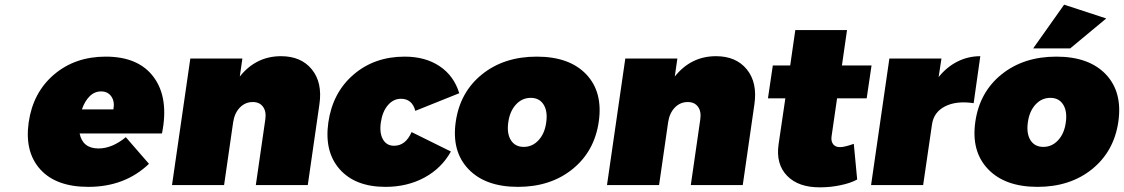

<svg xmlns="http://www.w3.org/2000/svg" viewBox="-20 -800 4858 830"><path d="M104 -271Q122.6 -400.4 213.6 -477.8Q304.7 -555.2 437 -555.2Q580.1 -555.2 645.5 -465.1Q710.9 -375 680.2 -223.1H324.2Q337.4 -158.2 405.8 -158.2Q464.8 -158.2 523.9 -207L624 -91.8Q520 7.8 361.8 7.8Q222.7 7.8 154.3 -67.6Q85.9 -143.1 104 -271ZM334 -327.1H470.2Q476.6 -360.8 461.4 -382.8Q446.3 -404.8 417 -404.8Q388.7 -404.8 367.7 -384Q346.7 -363.3 334 -327.1Z M723.6 0 802.7 -546.9H1027.8L1016.6 -469.2Q1086.9 -557.1 1194.8 -557.1Q1281.7 -557.1 1328.1 -500Q1374.5 -442.9 1360.8 -349.1L1310.5 0H1085.9L1127 -284.2Q1131.8 -318.4 1116.9 -338.6Q1102.1 -358.9 1072.8 -358.9Q1040 -358.9 1016.8 -335Q993.7 -311 987.8 -271L948.7 0Z M1399.4 -271Q1418 -399.9 1508.3 -477.5Q1598.6 -555.2 1729.5 -555.2Q1818.8 -555.2 1880.6 -513.7Q1942.4 -472.2 1965.3 -397L1775.4 -320.8Q1761.7 -373 1713.4 -373Q1680.7 -373 1657 -345.5Q1633.3 -317.9 1626.5 -272Q1619.6 -225.6 1635.3 -197.8Q1650.9 -169.9 1683.6 -169.9Q1733.4 -169.9 1759.3 -229L1929.2 -145Q1888.7 -72.3 1814.5 -32.2Q1740.2 7.8 1646.5 7.8Q1516.1 7.8 1448.7 -68.1Q1381.3 -144 1399.4 -271Z M1950.2 -273.9Q1968.8 -402.3 2064 -478.8Q2159.2 -555.2 2300.3 -555.2Q2441.4 -555.2 2514.2 -478.8Q2586.9 -402.3 2568.4 -273.9Q2549.8 -145.5 2454.8 -68.8Q2359.9 7.8 2219.2 7.8Q2078.1 7.8 2004.9 -69.1Q1931.6 -146 1950.2 -273.9ZM2177.2 -271Q2170.4 -222.7 2188.7 -193.8Q2207 -165 2244.1 -165Q2281.7 -165 2308.3 -194.1Q2335 -223.1 2341.3 -271Q2348.1 -319.3 2329.8 -348.1Q2311.5 -377 2274.4 -377Q2236.8 -377 2210.2 -347.9Q2183.6 -318.8 2177.2 -271Z M2604 0 2683.1 -546.9H2908.2L2897 -469.2Q2967.3 -557.1 3075.2 -557.1Q3162.1 -557.1 3208.5 -500Q3254.9 -442.9 3241.2 -349.1L3190.9 0H2966.3L3007.3 -284.2Q3012.2 -318.4 2997.3 -338.6Q2982.4 -358.9 2953.1 -358.9Q2920.4 -358.9 2897.2 -335Q2874 -311 2868.2 -271L2829.1 0Z M3299.8 -375 3320.8 -517.1H3396L3418 -669.9H3641.6L3619.6 -517.1H3747.6L3726.6 -375H3598.6L3574.7 -210Q3571.8 -188.5 3582.3 -175.8Q3592.8 -163.1 3612.8 -164.1Q3630.9 -164.1 3670.9 -178.2L3685.5 -23.9Q3656.7 -8.3 3613.3 0.7Q3569.8 9.8 3525.9 9.8Q3432.1 10.7 3382.8 -39.8Q3333.5 -90.3 3345.7 -175.8L3375 -375Z M3745.6 0 3824.7 -546.9H4049.8L4037.6 -466.8Q4072.3 -510.3 4118.7 -533.7Q4165 -557.1 4217.8 -557.1L4189 -354Q4114.3 -365.2 4065.2 -340.1Q4016.1 -314.9 4008.8 -261.2L3970.7 0Z M4196.3 -273.9Q4214.8 -402.3 4310.1 -478.8Q4405.3 -555.2 4546.4 -555.2Q4687.5 -555.2 4760.3 -478.8Q4833 -402.3 4814.5 -273.9Q4795.9 -145.5 4700.9 -68.8Q4606 7.8 4465.3 7.8Q4324.2 7.8 4251 -69.1Q4177.7 -146 4196.3 -273.9ZM4423.3 -271Q4416.5 -222.7 4434.8 -193.8Q4453.1 -165 4490.2 -165Q4527.8 -165 4554.4 -194.1Q4581.1 -223.1 4587.4 -271Q4594.2 -319.3 4575.9 -348.1Q4557.6 -377 4520.5 -377Q4482.9 -377 4456.3 -347.9Q4429.7 -318.8 4423.3 -271ZM4446.3 -590.8 4580.1 -779.8 4762.2 -720.2 4606.4 -590.8Z"/></svg>

Font: Trueno Black
Style: Italic
Weight: 900
Designer: Julieta Ulanovsky
Foundry: Julieta Ulanovsky
Version: Version 3.001b | FøM Fix